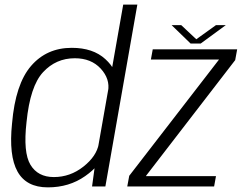

<svg xmlns="http://www.w3.org/2000/svg" viewBox="-20 -805 1047 829"><path d="M377.5 0H435L573 -785H512L390.5 -95.5ZM186.5 4Q278.5 4 347.5 -44.5Q416.5 -93 425.5 -141.5L406.5 -184Q397 -130.5 340 -85.5Q283 -40.5 212.5 -40.5Q143.5 -40.5 111.5 -93.5Q79.5 -146.5 94.5 -277.5Q110 -433 165.8 -493.2Q221.5 -553.5 303 -553.5Q373.5 -553.5 414.8 -508.8Q456 -464 446.5 -411L479.5 -452.5Q488 -501 434.8 -549.8Q381.5 -598.5 290 -598.5Q181.5 -598.5 114 -520.2Q46.5 -442 32 -272Q17.5 -133 55.5 -64.5Q93.5 4 186.5 4ZM529.5 0H904.5L912.5 -44.5H610.5L611 -46.5L995.5 -545.5L1004 -592H639.5L631.5 -548H925.5L925 -547L538 -46ZM803 -617H846.5L955 -696.5H912.5L827.5 -635.5L762.5 -696.5H721Z"/></svg>

Font: Anybody Thin Light
Style: Italic
Weight: 300
Italic angle: -10°
Version: Version 1.113;gftools[0.9.25]